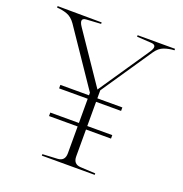

<svg xmlns="http://www.w3.org/2000/svg" viewBox="-131 -846 911 958"><g transform="rotate(20 325.0 -367.0)"><path d="M489.7 -366.2V-347.7H356.9V-219.2H489.7V-200.7H356.9V-58.1Q356.9 -17.1 395.3 -14.9Q433.6 -12.7 475.1 -10.7V-2.9H194.3V-10.7Q235.4 -12.7 273.9 -14.9Q312.5 -17.1 312.5 -58.1V-200.7H160.6V-219.2H312.5V-347.7H160.6V-366.2H312.5V-379.9L111.8 -675.8Q92.3 -703.6 66.9 -712.6Q41.5 -721.7 13.2 -723.1V-731L247.6 -729.5V-721.7Q207.5 -719.2 170.7 -717Q133.8 -714.8 161.6 -673.8L342.3 -407.7L524.4 -675.8Q551.8 -716.3 514.6 -718.5Q477.5 -720.7 438 -723.1V-731H636.7V-723.1Q607.9 -721.7 582.5 -712.6Q557.1 -703.6 538.1 -675.8L356.9 -408.7V-366.2Z"/></g></svg>

Font: Tartlers End
Style: Regular
Weight: 200
Designer: Peter Wiegel
Foundry: Peter Wiegel
Version: Version 1.000 2013 initial release